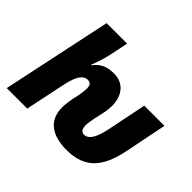

<svg xmlns="http://www.w3.org/2000/svg" viewBox="-166 -1001 1252 1252"><g transform="rotate(45 460.0 -375.0)"><path d="M573 10C741 10 816 -81 853 -254L913 -553H727L671 -277C650 -174 617 -141 583 -141C559 -141 547 -159 547 -194C547 -213 552 -240 557 -265L573 -338C578 -361 580 -383 580 -402C580 -502 524 -562 442 -562C396 -562 341 -556 297 -495H293C304 -527 319 -559 335 -630L362 -760H173L12 0H201L252 -244C263 -292 279 -412 348 -412C377 -412 384 -392 384 -367C384 -348 381 -327 378 -309L366 -254C361 -230 356 -193 356 -166C356 -49 436 10 573 10Z"/></g></svg>

Font: Noto Sans UI Black
Style: Italic
Weight: 900
Italic angle: -372°
Designer: Monotype Design Team
Foundry: Monotype Imaging Inc.
Version: Version 1.901